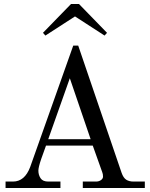

<svg xmlns="http://www.w3.org/2000/svg" viewBox="-20 -940 752 960"><path d="M329.1 -548.8 221.2 -244.1H433.1ZM371.1 -711.9 587.9 -76.2Q596.7 -50.8 611.1 -41.5Q625.5 -32.2 647.9 -32.2H704.1V0H394V-32.2H460Q474.6 -32.2 484.9 -39.6Q495.1 -46.9 495.1 -57.1Q495.1 -69.8 491.2 -79.1L443.8 -211.9H210L186 -145Q171.9 -103.5 171.9 -86.9Q171.9 -65.4 182.9 -48.8Q193.8 -32.2 221.2 -32.2H282.2V0H7.8V-32.2H44.9Q103.5 -32.2 130.9 -105L346.2 -711.9ZM207 -762.2 194.8 -775.9 335 -919.9H375L515.1 -775.9L502.9 -762.2L355 -857.9Z"/></svg>

Font: Flanker Steampunk
Style: Regular
Weight: 400
Designer: Alexey Kryukov, Leonardo Di Lena
Foundry: Alexey Kryukov, Leonardo Di Lena
Version: 1.210